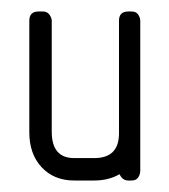

<svg xmlns="http://www.w3.org/2000/svg" viewBox="-20 -314 294 334"><path d="M209 0H203Q193 0 188 -11Q169 0 144 0H109Q74 0 52.5 -23Q31 -46 31 -84V-278Q31 -294 47 -294H55Q62 -294 66 -288.5Q70 -283 70 -278V-85Q70 -39 109 -39H144Q187 -39 187 -82V-278Q187 -294 203 -294H209Q217 -294 220.5 -288.5Q224 -283 224 -278V-17Q224 -11 220.5 -5.5Q217 0 209 0Z"/></svg>

Font: Chathura
Style: Bold
Weight: 700
Designer: Appaji Ambarisha Darbha
Foundry: Aditya Fonts
Version: Version 1.001 2016